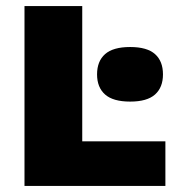

<svg xmlns="http://www.w3.org/2000/svg" viewBox="-20 -615 572 635"><path d="M61 0V-595H252V-147.5H527V0ZM410.5 -279Q354 -279 327.5 -302.5Q301 -326 301 -369Q301 -412.5 327.5 -436Q354 -459.5 410.5 -459.5Q466.5 -459.5 492.8 -436Q519 -412.5 519 -369Q519 -326 492.8 -302.5Q466.5 -279 410.5 -279Z"/></svg>

Font: Encode Sans SC ExtraBold
Style: Regular
Weight: 800
Version: Version 3.002